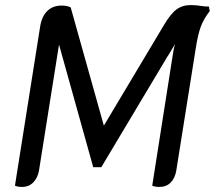

<svg xmlns="http://www.w3.org/2000/svg" viewBox="-20 -730 848 758"><path d="M808 -686Q785 -657 773 -625.5Q761 -594 752 -534L676 -57Q671 -27 654 -9.5Q637 8 609 8Q592 8 581 3L660 -500Q665 -536 671 -556Q658 -535 646 -514Q638 -503 631 -490L380 -70H348L213 -554L134 -57Q129 -28 111.5 -10Q94 8 67 8Q50 8 39 3L138 -622Q144 -664 166 -686Q188 -708 223 -708Q245 -708 259 -701L390 -234L626 -629Q653 -675 676.5 -692.5Q700 -710 733 -710Q746 -710 755 -709Q764 -708 770 -707Q788 -704 805 -704Z"/></svg>

Font: Thasadith
Style: Bold Italic
Weight: 700
Italic angle: -9°
Designer: Cadson Demak Co.,Ltd.
Foundry: Cadson Demak Co.,Ltd.
Version: Version 1.000; ttfautohint (v1.6)